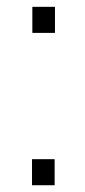

<svg xmlns="http://www.w3.org/2000/svg" viewBox="-20 -548 252 568"><path d="M141.6 0H74.7V-77.1H141.6ZM142.6 -450.7H75.7V-527.8H142.6Z"/></svg>

Font: Roboto Web
Style: Light
Weight: 300
Designer: Google
Version: Version 1.200310; 2013